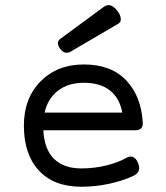

<svg xmlns="http://www.w3.org/2000/svg" viewBox="-20 -711 640 742"><path d="M72.3 -225.6Q72.3 -114.3 130.4 -51.8Q188.5 10.7 294.4 10.7Q349.1 10.7 402.8 -1Q456.5 -12.7 496.1 -31.7Q526.4 -46.4 514.2 -79.1Q507.8 -96.7 496.6 -103Q485.4 -109.4 470.2 -102.1Q436.5 -82.5 389.9 -71.3Q343.3 -60.1 294.4 -60.1Q226.1 -60.1 188.5 -97.4Q150.9 -134.8 147.5 -207.5H501Q517.6 -207.5 525.1 -214.6Q532.7 -221.7 531.7 -237.8Q525.9 -339.4 467.5 -400.6Q409.2 -461.9 304.2 -461.9Q201.7 -461.9 137 -396.7Q72.3 -331.5 72.3 -225.6ZM452.6 -275.9H152.3Q164.6 -330.1 204.1 -360.6Q243.7 -391.1 304.2 -391.1Q367.7 -391.1 405 -361.3Q442.4 -331.5 452.6 -275.9ZM211.4 -559.6Q202.6 -552.2 203.9 -541.5Q205.1 -530.8 215.3 -519Q232.4 -499.5 253.4 -511.7L436 -618.7Q443.4 -622.6 445.8 -629.6Q448.2 -636.7 445.1 -647.7Q441.9 -658.7 432.1 -670.9Q406.2 -703.1 381.3 -684.6Z"/></svg>

Font: Courier Prime Code
Style: Regular
Weight: 400
Designer: Alan Dague-Greene
Foundry: Quote-Unquote Apps
Version: Version 3.18